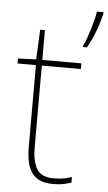

<svg xmlns="http://www.w3.org/2000/svg" viewBox="-55 -796 475 842"><g transform="rotate(5 183.0 -375.0)"><path d="M212 -15Q237 -15 256 -18.5Q275 -22 291 -28V-3Q275 2 256.5 6Q238 10 212 10Q166 10 139.5 -8Q113 -26 102 -60Q91 -94 91 -140V-503H10V-525L90 -528L96 -659H117V-528H289V-503H117V-143Q117 -82 137 -48.5Q157 -15 212 -15ZM366 -754Q360 -728 351.5 -701.5Q343 -675 332 -649.5Q321 -624 307 -600H290V-606Q296 -617 303 -636.5Q310 -656 317 -678.5Q324 -701 329.5 -722.5Q335 -744 337 -760H366Z"/></g></svg>

Font: Noto Sans Thai Thin
Style: Regular
Weight: 250
Designer: Monotype Design Team
Foundry: Monotype Imaging Inc.
Version: Version 2.001